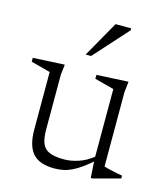

<svg xmlns="http://www.w3.org/2000/svg" viewBox="-105 -762 743 854"><g transform="rotate(15 267.0 -335.0)"><path d="M144.5 -149Q144.5 -107 154.5 -83.2Q164.5 -59.5 189 -49.8Q213.5 -40 256 -40Q286.5 -40 322.2 -51.8Q358 -63.5 391.5 -91.5L403 -79.5Q372 -51.5 347.8 -34Q323.5 -16.5 303.2 -7Q283 2.5 264 6.2Q245 10 224 10Q154.5 10 124 -25Q93.5 -60 93.5 -134V-399L4.5 -422.5V-440.5L150 -448L144.5 -400ZM392 9 386.5 -75.5V-399L297.5 -422.5V-440.5L443.5 -448L438 -400V-56.5Q442.5 -54.5 453.2 -51.8Q464 -49 477.5 -46Q491 -43 503.2 -40.5Q515.5 -38 523.5 -37V-24L400 9ZM228 -515.5 321.5 -680.5H393.5V-671.5L253 -515.5Z"/></g></svg>

Font: Newsreader 16pt Light
Style: Regular
Weight: 300
Designer: Hugues Gentile
Foundry: Production Type
Version: Version 1.003